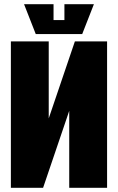

<svg xmlns="http://www.w3.org/2000/svg" viewBox="-20 -898 564 918"><path d="M492 0H311V-368L186 0H32V-700H213V-332L338 -700H492ZM288 -878H429L373 -735H151L95 -878H236V-802H288Z"/></svg>

Font: Tektur Condensed ExtraBold
Style: Regular
Weight: 800
Width: 3
Designer: Adam Jagosz
Foundry: Adam Jagosz
Version: Version 1.005;gftools[0.9.30]